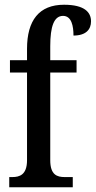

<svg xmlns="http://www.w3.org/2000/svg" viewBox="-20 -790 404 810"><path d="M19 0H287V-43H253C221 -43 192 -52 192 -114V-484H303V-536H192V-595C192 -679 208 -723 246 -723C282 -723 290 -680 290 -640C343 -640 364 -666 364 -700C364 -738 337 -770 250 -770C145 -770 94 -704 94 -584V-536H22V-484H94V-114C94 -52 62 -43 32 -43H19Z"/></svg>

Font: Noto Serif Georgian ExtraCondensed Medium
Style: Regular
Weight: 500
Width: 2
Designer: Monotype Design Team, Akaki Razmadze
Foundry: Google LLC
Version: Version 2.003